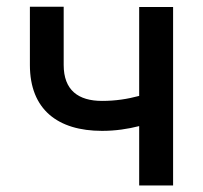

<svg xmlns="http://www.w3.org/2000/svg" viewBox="-20 -567 620 587"><path d="M509.2 -545.5H405.5V-273.8C369.7 -264.2 333.5 -258.5 291.9 -258.5C219.5 -258.5 174.7 -291.2 174.7 -368.3V-546.5H71.4V-368.3C71.4 -231.9 157 -166.9 291.9 -166.9C333.1 -166.9 370.7 -172.6 405.5 -181.5V0H509.2Z"/></svg>

Font: Magic Ui Pro Medium
Style: Regular
Weight: 500
Designer: Stefan Endress, Andreas Faust
Version: Version 1.000;FEAKit 1.0